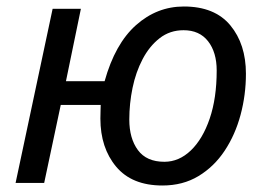

<svg xmlns="http://www.w3.org/2000/svg" viewBox="-20 -563 826 591"><path d="M480 8Q386 8 337.5 -50Q289 -108 289 -198Q289 -211 289.5 -222.5Q290 -234 290 -240H167L116 0H28L142 -536H229L183 -313H302Q334 -428 398.5 -485.5Q463 -543 546 -543Q641 -543 689 -485Q737 -427 737 -336Q737 -271 720.5 -209.5Q704 -148 671.5 -99Q639 -50 591 -21Q543 8 480 8ZM486 -65Q531 -65 567.5 -100Q604 -135 625.5 -198Q647 -261 647 -346Q647 -402 620.5 -436Q594 -470 545 -470Q503 -470 471.5 -445.5Q440 -421 419 -381Q398 -341 388 -292.5Q378 -244 378 -195Q378 -137 404.5 -101Q431 -65 486 -65Z"/></svg>

Font: Noto IKEA Latin
Style: Italic
Weight: 400
Italic angle: -12°
Designer: Monotype Design Team
Foundry: Monotype Imaging Inc.
Version: Version 1.0